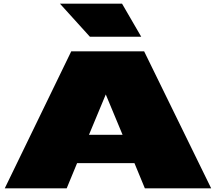

<svg xmlns="http://www.w3.org/2000/svg" viewBox="-20 -1031 1180 1051"><path d="M345 0 402 -138H716L773 0H1136L769 -750H370L6 0ZM648 -1011H308L472 -830H753ZM467 -293 559 -514 651 -293Z"/></svg>

Font: Mattone Black
Style: Regular
Weight: 900
Width: 6
Designer: Nunzio Mazzaferro
Foundry: Collletttivo
Version: Version 2.000;Glyphs 3.2 (3217)